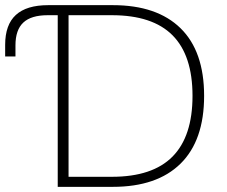

<svg xmlns="http://www.w3.org/2000/svg" viewBox="-21 -725 880 745"><path d="M203 0V-666H164Q100 -666 69.5 -637.5Q39 -609 39 -549V-506H-1V-551Q-1 -629 40.5 -667Q82 -705 166 -705H417Q588 -705 679.5 -615.5Q771 -526 771 -353Q771 -180 679.5 -90Q588 0 417 0ZM245 -39H413Q571 -39 648.5 -117.5Q726 -196 726 -353Q726 -510 648.5 -588Q571 -666 413 -666H245Z"/></svg>

Font: Mulish ExtraLight
Style: Regular
Weight: 200
Designer: Vernon Adams
Foundry: Vernon Adams
Version: Version 3.603